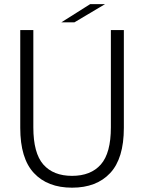

<svg xmlns="http://www.w3.org/2000/svg" viewBox="-20 -880 684 910"><path d="M567 -274Q567 -129 502.2 -59.8Q437.5 9.5 321.5 9.5Q205.5 9.5 140.8 -59.8Q76 -129 76 -274V-737.5H138V-276.5Q138 -154.5 185.2 -100.5Q232.5 -46.5 321.5 -46.5Q410.5 -46.5 458 -100.5Q505.5 -154.5 505.5 -276.5V-737.5H567ZM270.5 -774 407.5 -860.5H478L332.5 -774Z"/></svg>

Font: Epilogue Light
Style: Regular
Weight: 300
Designer: Tyler Finck
Foundry: Etcetera Type Co
Version: Version 2.111; ttfautohint (v1.8.3)